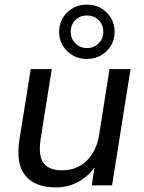

<svg xmlns="http://www.w3.org/2000/svg" viewBox="-20 -802 622 831"><path d="M222 9Q132 9 90 -41.5Q48 -92 64 -197L113 -503H204L156 -201Q145 -129 168 -97Q191 -65 249 -65Q314 -65 356 -107Q398 -149 409 -218L454 -503H545L465 0H377L389 -77Q359 -36 316 -13.5Q273 9 222 9ZM356 -547Q305 -547 270.5 -581Q236 -615 236 -664Q236 -714 270.5 -748Q305 -782 356 -782Q407 -782 441.5 -748Q476 -714 476 -664Q476 -615 441.5 -581Q407 -547 356 -547ZM356 -594Q387 -594 407 -614.5Q427 -635 427 -664Q427 -695 407 -715Q387 -735 356 -735Q326 -735 306 -715Q286 -695 286 -664Q286 -635 306 -614.5Q326 -594 356 -594Z"/></svg>

Font: Mulish Medium
Style: Italic
Weight: 500
Italic angle: -9°
Designer: Vernon Adams
Foundry: Vernon Adams
Version: Version 3.603; ttfautohint (v1.8.3)